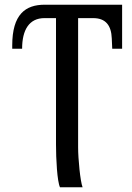

<svg xmlns="http://www.w3.org/2000/svg" viewBox="-20 -556 559 816"><path d="M235 240H331C321 214 312 119 312 70V-479H376C430 -479 453 -447 455 -393L457 -349H499V-536H170C88 -536 32 -495 32 -363V-349H74C74 -429 104 -479 169 -479H218V58C218 120 223 215 235 240Z"/></svg>

Font: Noto Serif
Style: Regular
Weight: 400
Designer: Monotype Design Team
Foundry: Monotype Imaging Inc.
Version: Version 2.015